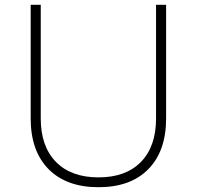

<svg xmlns="http://www.w3.org/2000/svg" viewBox="-20 -777 822 801"><path d="M391 -37Q505 -37 568 -101.5Q631 -166 631 -283V-757H673V-283Q673 -147 599 -71.5Q525 4 391 4Q257 4 182.5 -71.5Q108 -147 108 -283V-757H150V-283Q150 -166 213.5 -101.5Q277 -37 391 -37Z"/></svg>

Font: Montserrat arm2 ExtraLight
Style: Regular
Weight: 275
Designer: Julieta Ulanovsky
Foundry: Julieta Ulanovsky
Version: Version 6.000